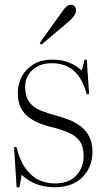

<svg xmlns="http://www.w3.org/2000/svg" viewBox="-20 -774 453 808"><path d="M50 14 39 -155H49Q64 -96 89.5 -62.5Q115 -29 146 -15.5Q177 -2 210 -2Q271 -2 301.5 -36Q332 -70 332 -116Q332 -157 315.5 -180Q299 -203 267.5 -216.5Q236 -230 190 -241Q171 -246 148 -254.5Q125 -263 103.5 -278.5Q82 -294 68.5 -319Q55 -344 55 -383Q55 -420 71.5 -451.5Q88 -483 120.5 -503Q153 -523 200 -523Q242 -523 272.5 -510Q303 -497 324 -477L336 -523H345L355 -378L345 -377Q327 -445 290.5 -476.5Q254 -508 197 -508Q149 -508 117.5 -480.5Q86 -453 86 -409Q86 -366 105 -342.5Q124 -319 154.5 -307.5Q185 -296 218 -287Q241 -281 267.5 -271Q294 -261 317 -244.5Q340 -228 354.5 -201Q369 -174 369 -135Q369 -71 327 -28.5Q285 14 209 14Q173 14 138 2.5Q103 -9 71 -38L62 14ZM154 -586 147 -593 246 -731Q262 -754 278 -754Q289 -754 294.5 -747Q300 -740 300 -729Q300 -710 270 -684Z"/></svg>

Font: Display Extralight
Style: Regular
Weight: 200
Designer: Latin by Veronika Burian and Jose Scaglione. Greek by Irene Vlachou. Cyrillic by Vera Evstafieva.
Foundry: TypeTogether
Version: Version 3.002